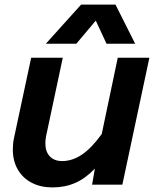

<svg xmlns="http://www.w3.org/2000/svg" viewBox="-20 -806 690 838"><path d="M178 -180Q178 -144 197.5 -123.5Q217 -103 251 -103Q296 -103 338 -131.5Q380 -160 424 -221L494 -554H632L514 0H382L394 -70Q353 -27 308 -7.5Q263 12 209 12Q158 12 119 -8Q80 -28 58 -65.5Q36 -103 36 -153Q36 -181 41 -203L116 -554H254L181 -211Q178 -195 178 -180ZM334 -786H484L570 -615H445L398 -716L313 -615H180Z"/></svg>

Font: Azeret Mono SemiBold
Style: Italic
Weight: 600
Italic angle: -12°
Designer: Martin Vácha
Foundry: Displaay
Version: Version 1.000; Glyphs 3.0.3, build 3074